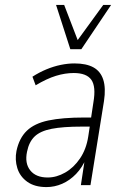

<svg xmlns="http://www.w3.org/2000/svg" viewBox="-20 -753 506 781"><path d="M169 8Q121 8 91 -13.5Q61 -35 50.5 -69Q40 -103 47 -139Q58 -191 89 -221Q120 -251 177 -263Q234 -275 323 -275H360L354 -238H313Q236 -238 190 -229Q144 -220 121 -198Q98 -176 90 -136Q80 -89 103 -60Q126 -31 174 -31Q210 -31 245 -51Q280 -71 305.5 -108.5Q331 -146 339 -198L360 -337Q371 -401 351.5 -428.5Q332 -456 280 -456Q245 -456 207.5 -444.5Q170 -433 125 -406L112 -441Q140 -459 169 -471Q198 -483 227 -489Q256 -495 283 -495Q331 -495 360 -479Q389 -463 400 -429Q411 -395 403 -342L348 0H309L326 -112H332Q315 -72 289.5 -45.5Q264 -19 233 -5.5Q202 8 169 8ZM266 -553 208 -733H241L296 -590L400 -733H432L311 -553Z"/></svg>

Font: Nunito Sans 10pt Condensed ExtraLight
Style: Italic
Weight: 250
Width: 3
Italic angle: -9°
Designer: Vernon Adams
Foundry: Vernon Adams
Version: Version 3.101;gftools[0.9.27]